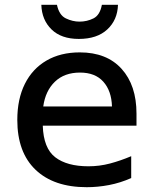

<svg xmlns="http://www.w3.org/2000/svg" viewBox="-20 -768 640 799"><path d="M341 11Q204 11 128 -61.5Q52 -134 52 -269Q52 -356 83.5 -419Q115 -482 173.5 -516Q232 -550 312 -550Q424 -550 486 -481.5Q548 -413 548 -295V-245H158Q161 -151 210 -113.5Q259 -76 348 -76Q394 -76 437.5 -87.5Q481 -99 526 -118V-27Q481 -7 434 2Q387 11 341 11ZM160 -325H446Q444 -390 410 -428Q376 -466 313 -466Q248 -466 208.5 -428Q169 -390 160 -325ZM308 -606Q235 -606 194.5 -645.5Q154 -685 152 -748H217Q226 -705 254 -691.5Q282 -678 311 -678Q342 -678 369 -691.5Q396 -705 404 -748H471Q469 -685 426.5 -645.5Q384 -606 308 -606Z"/></svg>

Font: Noto Sans Mono Medium
Style: Regular
Weight: 500
Designer: Monotype Design Team
Foundry: Monotype Imaging Inc.
Version: Version 2.014